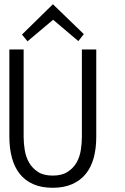

<svg xmlns="http://www.w3.org/2000/svg" viewBox="-20 -869 586 900"><path d="M431.2 -227.1Q431.2 -172.9 419.2 -128.9Q407.2 -85 382.1 -54Q356.9 -22.9 318.4 -5.9Q279.8 11.2 227.1 11.2Q173.8 11.2 135.5 -5.9Q97.2 -22.9 72.5 -54Q47.9 -85 35.9 -129.4Q23.9 -173.8 23.9 -228V-637.2H90.8V-227.1Q90.8 -198.2 95.9 -166Q101.1 -133.8 116 -107.4Q130.9 -81.1 157.5 -63.5Q184.1 -45.9 227.1 -45.9Q270 -45.9 297.1 -63.5Q324.2 -81.1 339.1 -107.4Q354 -133.8 358.9 -166Q363.8 -198.2 363.8 -227.1V-637.2H431.2ZM373 -709 347.2 -676.3 229 -776.4 108.9 -675.3 83 -707 228 -849.1Z"/></svg>

Font: Anonymous Pro
Style: Regular
Weight: 400
Monospace: yes
Designer: Mark Simonson
Version: Version 1.002